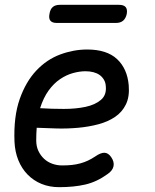

<svg xmlns="http://www.w3.org/2000/svg" viewBox="-20 -765 640 795"><path d="M440 -115Q454 -95 450 -76.5Q446 -58 425 -44Q381 -12 333.5 -1Q286 10 225 10Q185 10 152 -3.5Q119 -17 94.5 -42Q70 -67 56 -101.5Q42 -136 40 -178Q36 -282 61.5 -354.5Q87 -427 130.5 -473Q174 -519 229.5 -539.5Q285 -560 341 -560Q422 -560 464.5 -520.5Q507 -481 513 -412Q517 -365 501.5 -333Q486 -301 456.5 -281Q427 -261 387.5 -250.5Q348 -240 304.5 -236Q261 -232 216.5 -233Q172 -234 132 -236Q131 -224 130.5 -211Q130 -198 130 -184Q130 -159 139 -140Q148 -121 162.5 -107.5Q177 -94 196.5 -87Q216 -80 237 -80Q260 -80 278 -82Q296 -84 312.5 -88.5Q329 -93 344 -100Q359 -107 374 -117Q397 -133 412.5 -132.5Q428 -132 440 -115ZM146 -317Q194 -314 244 -314Q294 -314 334 -322.5Q374 -331 398 -351.5Q422 -372 418 -409Q417 -424 410 -435.5Q403 -447 392.5 -454.5Q382 -462 367 -466Q352 -470 334 -470Q310 -470 282.5 -462.5Q255 -455 229 -437.5Q203 -420 181.5 -390.5Q160 -361 146 -317ZM215 -670Q196 -670 188.5 -679.5Q181 -689 185 -708Q188 -727 198.5 -736Q209 -745 228 -745H473Q492 -745 500 -736Q508 -727 505 -708Q501 -689 490 -679.5Q479 -670 460 -670Z"/></svg>

Font: Maple Mono
Style: Italic
Weight: 400
Italic angle: -10°
Monospace: yes
Designer: subframe7536
Version: Version 7.300